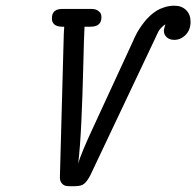

<svg xmlns="http://www.w3.org/2000/svg" viewBox="-20 -642 685 670"><path d="M161.1 -578.1Q161.1 -611.3 198.2 -610.8H298.8Q313 -610.8 321.5 -605Q330.1 -599.1 332 -593.5Q334 -587.9 334 -582Q334 -548.8 295.9 -548.8H274.9Q272.9 -509.8 270.5 -408.4Q268.1 -307.1 263.9 -218Q259.8 -128.9 252.9 -70.8Q261.7 -105 311 -210L445.8 -502L448.2 -507.8Q451.2 -513.7 455.1 -521.7Q459 -529.8 466.1 -540.8Q473.1 -551.8 481.7 -563Q490.2 -574.2 501.7 -585.2Q513.2 -596.2 525.6 -604Q538.1 -611.8 554.4 -616.9Q570.8 -622.1 588.9 -622.1Q613.8 -622.1 629.4 -606.9Q645 -591.8 645 -565.9Q645 -538.1 627.9 -520.5Q610.8 -502.9 587.9 -502.9Q571.8 -502.9 561.8 -512Q551.8 -521 551.8 -535.2Q551.8 -540 557.1 -557.1Q549.3 -552.2 542.7 -545.2Q536.1 -538.1 533.4 -533.4Q530.8 -528.8 526.4 -518.8Q522 -508.8 520 -504.9L294.9 -29.8Q283.7 -8.8 273.4 -0.5Q263.2 7.8 240.2 7.8H224.1Q215.3 7.8 208.7 6.3Q202.1 4.9 195.6 -2.4Q189 -9.8 189 -22.9L202.1 -504.9Q202.1 -519 204.1 -548.8H196.8Q161.1 -549.3 161.1 -578.1Z"/></svg>

Font: CMU Typewriter Text
Style: Italic
Weight: 500
Italic angle: -14.04°
Version: Version 0.7.0